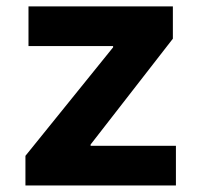

<svg xmlns="http://www.w3.org/2000/svg" viewBox="-20 -565 612 585"><path d="M57.5 0H516V-120.7H256V-124.6L506.7 -447.1V-545.5H66.8V-424.7H324.6V-420.8L57.5 -90.2Z"/></svg>

Font: Magic Ui Pro
Style: Bold
Weight: 700
Designer: Stefan Endress, Andreas Faust
Version: Version 1.000;FEAKit 1.0